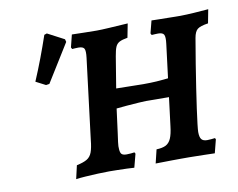

<svg xmlns="http://www.w3.org/2000/svg" viewBox="-75 -767 1085 874"><g transform="rotate(-10 467.5 -330.0)"><path d="M209 8.8 223.2 -53.1Q254.1 -59.6 270.6 -69.3Q287 -78.9 294.5 -99Q302.1 -119.2 305.6 -156L351.4 -526.7Q355.4 -558.8 349.7 -569.1Q343.9 -579.3 322.8 -579.3Q317.8 -579.3 309.2 -578.8Q300.6 -578.3 294 -577.8L289.7 -585.7L304 -643.2Q329.9 -642.6 364 -641.8Q398.2 -641 419 -641Q438.7 -641 476.5 -643.3Q514.2 -645.6 563.1 -648.7L550.6 -584.5Q526.2 -580.5 513.3 -573.9Q500.5 -567.3 494.4 -553.2Q488.4 -539 483.7 -510.5L449.8 -303.8L431.7 -165.3Q429.1 -145.5 426.1 -124.4Q423.2 -103.4 424.9 -90.4Q426 -74.1 432.6 -68.2Q439.2 -62.3 455.4 -62.3Q464.6 -62.3 474.8 -63.3Q485.1 -64.3 491.3 -65.3Q492.2 -63.8 493.3 -61.9Q494.5 -60 495 -58.6L478.7 3.5Q467 2.5 445.2 1.7Q423.4 1 400.6 0.5Q377.8 0 363.3 0Q340.2 0 310 1.3Q279.8 2.6 252.6 4.5Q225.4 6.3 209 8.8ZM428.2 -274.3 445.5 -366.4Q480.5 -365.9 515.3 -365.2Q550.2 -364.5 584.7 -364Q618.8 -364 646.8 -365.8Q674.7 -367.7 716.3 -372.4L703 -285.4L584.2 -286.4Q575.5 -286.4 550.1 -284.7Q524.6 -282.9 492.1 -280.4Q459.6 -277.9 428.2 -274.3ZM850.9 2.5Q831.3 2 799.6 1.2Q767.9 0.5 731.9 0H692.8Q675.7 0 653.3 0.3Q630.9 0.5 610.1 1Q589.4 1.5 577.7 1.5L592.9 -61.3Q620.3 -62.3 636.2 -70.3Q652 -78.4 660.8 -98.4Q669.5 -118.5 673.6 -154.9L719.9 -526.7Q723.9 -557.8 718.2 -568.6Q712.5 -579.3 691.4 -579.3Q685.4 -579.3 676.8 -578.8Q668.2 -578.3 661.5 -577.8L657.3 -585.7L672.1 -643.2Q672.1 -643.2 683.1 -642.9Q694.1 -642.6 711.1 -642.3Q728.1 -642.1 747 -641.8Q765.8 -641.5 781.5 -641.2Q797.3 -641 805.3 -641Q833.7 -641.4 869.1 -643.7Q904.6 -646.1 935.3 -648.7L923.2 -585.4Q886.7 -580 873.6 -569.4Q860.5 -558.8 855.5 -529.8Q845.1 -470 835.9 -412.5Q826.7 -355.1 818.9 -303.8Q811.1 -252.6 805.4 -211.4Q799.7 -170.2 796.5 -142.8Q793.3 -115.5 793.3 -106.1Q793.3 -82.1 801.1 -72.3Q808.9 -62.6 827.1 -62.6Q835.8 -62.6 845.8 -63.6Q855.9 -64.6 863.4 -65.6Q864.3 -63.7 865.5 -62.3Q866.7 -60.9 866.6 -59ZM272.8 -614.4 164.1 -439.3 148.4 -436.9 103.1 -460.3Q124.5 -510.5 143.7 -561.4Q162.9 -612.3 180.3 -663.4L192.6 -667.6L269.6 -627.1Z"/></g></svg>

Font: Alegreya
Style: Italic
Weight: 400
Italic angle: -7°
Designer: Juan Pablo del Peral
Foundry: Huerta Tipografica
Version: Version 2.009